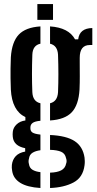

<svg xmlns="http://www.w3.org/2000/svg" viewBox="-20 -737 472 938"><path d="M177.5 181.5Q113 177.5 79 156.2Q45 135 39.5 98.5Q36.5 82.5 38 68.5Q41 43 56.8 26Q72.5 9 103 3.5V-13Q47 -24 42.5 -68Q41 -81 42.5 -93Q44.5 -113.5 61 -129.2Q77.5 -145 104 -148.5V-165Q38.5 -196 33 -299.5Q32 -330.5 31.5 -354.5Q31 -378.5 31.5 -402.2Q32 -426 33 -457Q38 -532.5 71.8 -568Q105.5 -603.5 177.5 -608V-523.5Q139.5 -515.5 138 -469.5Q134.5 -371.5 138 -287Q140 -241 177.5 -232.5V-147Q150.5 -144.5 139.5 -136.5Q128.5 -128.5 128.5 -114.5V-110Q128.5 -96 139.2 -89.2Q150 -82.5 177.5 -79.5V-3Q154 0 139 9.2Q124 18.5 121.5 38Q117.5 51 121.5 64.5Q124 83.5 139 92.5Q154 101.5 177.5 104ZM224.5 -148.5V-232.5Q261 -241 263.5 -287Q267 -371.5 263.5 -469.5Q261 -515 224.5 -523.5V-608Q315.5 -602 346.5 -545H362Q368.5 -599 431 -600V-517H418.5Q369.5 -517 369.5 -454.5V-427.5Q369.5 -391 369.8 -363.5Q370 -336 368.5 -299.5Q364 -224 330.5 -188.5Q297 -153 224.5 -148.5ZM224.5 181.5V106.5Q259.5 105.5 279 95.2Q298.5 85 303 62.5Q308 50 302.5 35Q298 13 278.8 4.5Q259.5 -4 224.5 -5V-77.5Q304.5 -74 344.8 -47.5Q385 -21 393 33Q394 40 394.2 49.8Q394.5 59.5 393 70.5Q385.5 130 339 154.5Q292.5 179 224.5 181.5ZM162.5 -640V-717H239V-640Z"/></svg>

Font: Big Shoulders Stencil Display
Style: Bold
Weight: 700
Designer: Patric King
Foundry: XO Type Co
Version: Version 1.000